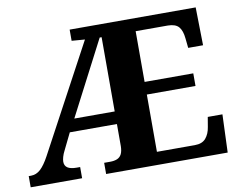

<svg xmlns="http://www.w3.org/2000/svg" viewBox="-78 -819 1155 923"><g transform="rotate(-10 500.0 -357.0)"><path d="M0 0V-54.6H11.4Q37.4 -54.6 58.1 -73.9Q78.8 -93.2 100.4 -133.2L380.2 -654.4L316 -659.4V-714H931.2L934.6 -528.6H862L857 -576.2Q853.4 -613.8 837.6 -632.4Q821.8 -651 784.4 -651.4H627.2V-403.8H864.8V-342.2H627.2V-62.6H812.6Q848.6 -62.6 866.3 -83.7Q884 -104.8 889 -137.8L897 -185.4H968.6L961.6 0H368.2V-54.6H397Q418 -54.6 432.2 -60.7Q446.4 -66.8 453.5 -81.1Q460.6 -95.4 461 -119.6V-227.6H231L191.4 -146.6Q183 -130.6 179.2 -116.6Q175.4 -102.6 175.4 -93.6Q175.4 -73.6 190.1 -64.1Q204.8 -54.6 234.2 -54.6H251V0ZM263.8 -289H461V-651.4H451.6Z"/></g></svg>

Font: Noto Serif Hentaigana ExtraLight
Style: Regular
Weight: 200
Designer: Kazuhiro Yamada
Foundry: nipponia
Version: Version 1.000